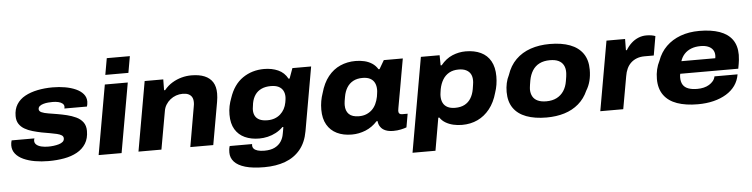

<svg xmlns="http://www.w3.org/2000/svg" viewBox="-51 -987 5682 1450"><g transform="rotate(-5 2789.5 -262.0)"><path d="M283 12Q229 12 180 3.5Q131 -5 93 -22.5Q55 -40 33.5 -67Q12 -94 12 -130Q12 -139 13.5 -149Q15 -159 18 -168H191Q189 -163 188 -158.5Q187 -154 187 -150Q187 -132 201 -120Q215 -108 238.5 -102.5Q262 -97 290 -97Q309 -97 330 -99.5Q351 -102 370 -107.5Q389 -113 400.5 -123Q412 -133 412 -149Q412 -164 399 -172.5Q386 -181 363.5 -186.5Q341 -192 311.5 -197Q282 -202 249 -208Q215 -215 181.5 -224.5Q148 -234 121.5 -249.5Q95 -265 79.5 -289Q64 -313 64 -348Q64 -400 87 -436.5Q110 -473 151 -495.5Q192 -518 246 -529Q300 -540 361 -540Q411 -540 456 -532Q501 -524 536.5 -508Q572 -492 592.5 -467.5Q613 -443 613 -410Q613 -400 611 -389.5Q609 -379 607 -373H436Q437 -378 437.5 -381Q438 -384 438 -386Q438 -401 426 -411Q414 -421 394.5 -425.5Q375 -430 351 -430Q336 -430 317.5 -428.5Q299 -427 281.5 -422Q264 -417 253 -408Q242 -399 242 -385Q242 -369 261 -360.5Q280 -352 311 -347Q342 -342 378 -336Q414 -330 451 -321Q488 -312 520 -297Q552 -282 571.5 -256Q591 -230 591 -190Q591 -133 566.5 -94Q542 -55 499.5 -31.5Q457 -8 401.5 2Q346 12 283 12Z M766 -599 788 -724H963L941 -599ZM663 0 756 -527H930L837 0Z M965 0 1058 -527H1199L1198 -445H1206Q1233 -478 1267 -498.5Q1301 -519 1338 -529Q1375 -539 1412 -539Q1472 -539 1512.5 -522Q1553 -505 1574 -471.5Q1595 -438 1595 -386Q1595 -371 1593.5 -355.5Q1592 -340 1589 -322L1532 0H1358L1411 -305Q1413 -313 1413.5 -321Q1414 -329 1414 -335Q1414 -359 1405 -374.5Q1396 -390 1378.5 -398Q1361 -406 1336 -406Q1309 -406 1285 -397.5Q1261 -389 1241 -373Q1221 -357 1207.5 -335Q1194 -313 1190 -286L1139 0Z M1903 200Q1814 200 1758 183.5Q1702 167 1675 137Q1648 107 1648 67Q1648 59 1649 46Q1650 33 1655 18H1825Q1824 21 1824 23.5Q1824 26 1824 29Q1824 43 1833.5 53.5Q1843 64 1863 70Q1883 76 1913 76Q1961 76 1992 60.5Q2023 45 2040 19Q2057 -7 2062 -38Q2065 -52 2067 -65Q2069 -78 2071 -90H2064Q2040 -66 2010 -50Q1980 -34 1947.5 -26.5Q1915 -19 1883 -19Q1821 -19 1774 -40.5Q1727 -62 1700.5 -106Q1674 -150 1674 -218Q1674 -252 1680.5 -283Q1687 -314 1698 -342Q1731 -442 1801.5 -490.5Q1872 -539 1964 -539Q2023 -539 2070 -518Q2117 -497 2142 -450H2150L2178 -527H2320L2235 -44Q2220 41 2175 95Q2130 149 2061 174.5Q1992 200 1903 200ZM1957 -151Q1987 -151 2011.5 -160Q2036 -169 2054.5 -185.5Q2073 -202 2085 -224Q2097 -246 2102 -273Q2104 -284 2105 -291.5Q2106 -299 2106.5 -305Q2107 -311 2107 -315Q2107 -343 2095.5 -363.5Q2084 -384 2061.5 -395Q2039 -406 2003 -406Q1962 -406 1932 -392Q1902 -378 1884 -352Q1866 -326 1859 -289Q1857 -273 1855.5 -263.5Q1854 -254 1853.5 -248.5Q1853 -243 1853 -237Q1853 -211 1864 -191.5Q1875 -172 1898 -161.5Q1921 -151 1957 -151Z M2582 12Q2517 12 2469 -11.5Q2421 -35 2394.5 -81Q2368 -127 2368 -195Q2368 -229 2373.5 -260Q2379 -291 2389 -319Q2410 -395 2449 -443.5Q2488 -492 2541 -515.5Q2594 -539 2657 -539Q2692 -539 2724 -531.5Q2756 -524 2782 -507Q2808 -490 2825 -462H2833L2871 -527H3015L2993 -404Q2987 -369 2980.5 -332.5Q2974 -296 2968 -262.5Q2962 -229 2957 -201.5Q2952 -174 2949 -156.5Q2946 -139 2946 -135Q2946 -121 2953 -114.5Q2960 -108 2973 -108H3015L2997 -6Q2982 0 2954.5 6Q2927 12 2897 12Q2862 12 2837.5 2Q2813 -8 2800 -27Q2793 -36 2789 -47.5Q2785 -59 2784 -72H2776Q2737 -29 2686.5 -8.5Q2636 12 2582 12ZM2648 -121Q2679 -121 2703.5 -131Q2728 -141 2746.5 -158.5Q2765 -176 2777 -201Q2789 -226 2795 -256Q2797 -271 2798.5 -280Q2800 -289 2800.5 -296Q2801 -303 2801 -308Q2801 -339 2790 -361Q2779 -383 2756.5 -395Q2734 -407 2699 -407Q2657 -407 2627.5 -391Q2598 -375 2580 -346Q2562 -317 2555 -277Q2551 -257 2549.5 -245Q2548 -233 2547.5 -226Q2547 -219 2547 -213Q2547 -170 2571.5 -145.5Q2596 -121 2648 -121Z M3026 189 3152 -527H3294L3295 -450H3303Q3342 -498 3391 -518.5Q3440 -539 3492 -539Q3558 -539 3606.5 -516Q3655 -493 3681 -446.5Q3707 -400 3707 -331Q3707 -299 3702 -268Q3697 -237 3687 -208Q3667 -136 3628 -87Q3589 -38 3536 -13Q3483 12 3418 12Q3383 12 3351 4.5Q3319 -3 3293 -18.5Q3267 -34 3251 -58H3243L3200 189ZM3377 -121Q3419 -121 3448.5 -136.5Q3478 -152 3496 -181Q3514 -210 3521 -250Q3524 -270 3526 -282Q3528 -294 3528.5 -301.5Q3529 -309 3529 -315Q3529 -344 3518 -364Q3507 -384 3484.5 -395.5Q3462 -407 3427 -407Q3385 -407 3355 -390Q3325 -373 3306.5 -342.5Q3288 -312 3280 -271Q3278 -257 3276.5 -247.5Q3275 -238 3274.5 -231.5Q3274 -225 3274 -219Q3274 -189 3285 -167Q3296 -145 3319 -133Q3342 -121 3377 -121Z M4058 12Q3969 12 3905 -12Q3841 -36 3807.5 -84.5Q3774 -133 3774 -206Q3774 -241 3781 -273Q3788 -305 3802 -332Q3825 -402 3871.5 -448Q3918 -494 3983.5 -516.5Q4049 -539 4129 -539Q4219 -539 4282.5 -515Q4346 -491 4380 -442.5Q4414 -394 4414 -320Q4414 -274 4404 -235Q4394 -196 4374 -164Q4348 -105 4302 -65.5Q4256 -26 4194.5 -7Q4133 12 4058 12ZM4067 -110Q4113 -110 4146 -127Q4179 -144 4199.5 -175Q4220 -206 4227 -249Q4231 -271 4232.5 -283.5Q4234 -296 4234.5 -303.5Q4235 -311 4235 -317Q4235 -348 4222.5 -370.5Q4210 -393 4185 -405Q4160 -417 4120 -417Q4074 -417 4041 -400.5Q4008 -384 3988 -352.5Q3968 -321 3960 -278Q3956 -257 3954.5 -244.5Q3953 -232 3952 -224.5Q3951 -217 3951 -211Q3951 -180 3963.5 -157Q3976 -134 4002 -122Q4028 -110 4067 -110Z M4466 0 4559 -527H4700L4699 -442H4706Q4724 -472 4748 -494Q4772 -516 4801 -528Q4830 -540 4862 -540Q4883 -540 4900.5 -537Q4918 -534 4930 -529L4905 -384H4835Q4802 -384 4776 -374Q4750 -364 4731 -346Q4712 -328 4700.5 -303Q4689 -278 4684 -247L4640 0Z M5205 12Q5114 12 5048.5 -11Q4983 -34 4948 -82.5Q4913 -131 4913 -205Q4913 -243 4921 -277Q4929 -311 4944 -340Q4967 -404 5012 -448Q5057 -492 5120.5 -515.5Q5184 -539 5263 -539Q5354 -539 5417 -516.5Q5480 -494 5512.5 -448.5Q5545 -403 5545 -333Q5545 -317 5542.5 -293.5Q5540 -270 5532 -229H5092Q5090 -222 5089.5 -214.5Q5089 -207 5089 -200Q5089 -167 5102.5 -145.5Q5116 -124 5143.5 -114Q5171 -104 5211 -104Q5237 -104 5260 -109.5Q5283 -115 5301 -126Q5319 -137 5331.5 -152Q5344 -167 5348 -187H5523Q5515 -139 5489 -102.5Q5463 -66 5421 -40.5Q5379 -15 5324.5 -1.5Q5270 12 5205 12ZM5109 -323H5366Q5367 -329 5367.5 -334.5Q5368 -340 5368 -344Q5368 -370 5355 -388Q5342 -406 5318.5 -415Q5295 -424 5264 -424Q5222 -424 5191 -411.5Q5160 -399 5139.5 -376.5Q5119 -354 5109 -323Z"/></g></svg>

Font: Archivo SemiExpanded ExtraBold
Style: Italic
Weight: 800
Width: 6
Italic angle: -10°
Designer: Hector Gatti
Foundry: Omnibus-Type
Version: Version 2.001